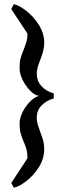

<svg xmlns="http://www.w3.org/2000/svg" viewBox="-20 -749 293 905"><path d="M33.2 113.3 109.4 -2.9Q109.4 -27.3 105 -44.4Q100.6 -61.5 90.8 -83Q82 -103.5 77.1 -121.6Q72.3 -139.6 72.3 -166Q72.3 -193.4 87.4 -222.7Q102.5 -252 124.5 -272.9Q146.5 -293.9 165 -296.9Q145.5 -298.8 123.5 -320.3Q101.6 -341.8 86.9 -371.6Q72.3 -401.4 72.3 -427.7Q72.3 -456.1 76.7 -472.7Q81.1 -489.3 91.8 -515.6Q100.6 -538.1 105 -553.2Q109.4 -568.4 109.4 -590.8L33.2 -706.1L44.9 -729.5Q69.3 -724.6 103.5 -698.2Q137.7 -671.9 163.1 -631.8Q188.5 -591.8 188.5 -546.9Q188.5 -514.6 171.9 -472.7Q170.9 -468.8 165 -454.1Q159.2 -439.5 156.2 -425.8Q153.3 -412.1 153.3 -400.4Q153.3 -368.2 174.8 -343.8Q196.3 -319.3 233.4 -308.6V-285.2Q199.2 -275.4 176.3 -252.4Q153.3 -229.5 153.3 -193.4Q153.3 -176.8 157.7 -162.1Q162.1 -147.5 170.9 -124Q179.7 -101.6 184.1 -84Q188.5 -66.4 188.5 -46.9Q188.5 -1 163.1 39.1Q137.7 79.1 103 105.5Q68.4 131.8 44.9 135.7Z"/></svg>

Font: Comprehension Dark
Style: Regular
Weight: 700
Designer: Alfredo Marco Pradil
Foundry: Alfredo Marco Pradil
Version: 1.0